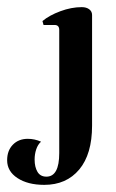

<svg xmlns="http://www.w3.org/2000/svg" viewBox="-108 -352 325 538"><path d="M-30 37Q-11 37 7 45Q-2 53 -6.5 66.5Q-11 80 -11 95Q-11 116 -3 129.5Q5 143 22 143Q58 143 58 77V-268Q58 -282 45 -282H14L11 -293Q30 -309 61 -320.5Q92 -332 121 -332Q134 -332 142 -326Q150 -320 150 -310V0Q150 80 114 123Q78 166 16 166Q-30 166 -59 147Q-88 128 -88 97Q-88 70 -72 53.5Q-56 37 -30 37Z"/></svg>

Font: Katibeh
Style: Regular
Weight: 400
Designer: Arabic design by Kourosh Beigpour, Latin design by Eduardo Tunni, engineering by Lasse Fister
Version: Version 1.000